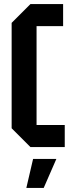

<svg xmlns="http://www.w3.org/2000/svg" viewBox="-20 -720 357 940"><path d="M37 -92V-608L129 -700H289V-592H159V-108H297V0H129ZM109 200 142 58H256L194 200Z"/></svg>

Font: Tektur Condensed Medium
Style: Regular
Weight: 500
Width: 3
Designer: Adam Jagosz
Foundry: Adam Jagosz
Version: Version 1.005;gftools[0.9.30]